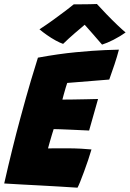

<svg xmlns="http://www.w3.org/2000/svg" viewBox="-34 -906 630 934"><path d="M343 7Q296.5 4 250.2 1.2Q204 -1.5 157.5 -4Q115 -6 71.8 -8.5Q28.5 -11 -13.5 -13.5Q6 -100 25.8 -179.8Q45.5 -259.5 64.5 -329.5Q93.5 -437 116.2 -513.5Q139 -590 150.5 -625.5Q251 -644 335.5 -652Q420 -660 475.2 -662.2Q530.5 -664.5 544.5 -664.5Q535 -628.5 523.2 -593.2Q511.5 -558 497.5 -519L293 -502.5Q290.5 -496 285.5 -479.2Q280.5 -462.5 275.8 -445.2Q271 -428 269.5 -421.5Q289 -421.5 321.8 -422Q354.5 -422.5 388 -423.2Q421.5 -424 443 -424.5L399.5 -271Q391.5 -271.5 367 -272.5Q342.5 -273.5 313 -275Q283.5 -276.5 259.2 -277.2Q235 -278 227 -278Q224.5 -270.5 218.8 -251.5Q213 -232.5 207.5 -213Q202 -193.5 199.5 -184Q205 -184.5 233.8 -184.5Q262.5 -184.5 293.5 -184.5Q328 -184.5 359.8 -182.8Q391.5 -181 411 -179Q404.5 -156.5 394.8 -127.5Q385 -98.5 374.5 -70Q364 -41.5 355.5 -20.5Q347 0.5 343 7ZM437.5 -886.5Q456.5 -865.5 483.8 -837.2Q511 -809 537 -784.2Q563 -759.5 577 -748Q548.5 -728 517.5 -712.2Q486.5 -696.5 462.5 -689Q440 -715.5 415.2 -743.5Q390.5 -771.5 378 -785.5Q361.5 -772 330.5 -745.2Q299.5 -718.5 273 -692.5Q258 -697.5 236.5 -709.2Q215 -721 194 -735.8Q173 -750.5 158 -763.5Q188.5 -783 223.5 -808.2Q258.5 -833.5 286.8 -855Q315 -876.5 325 -885Q334.5 -885 357 -885Q379.5 -885 402.8 -885.5Q426 -886 437.5 -886.5Z"/></svg>

Font: Grandstander ExtraBold
Style: Italic
Weight: 800
Italic angle: -15°
Designer: Tyler Finck
Foundry: Etcetera Type Co
Version: Version 1.200; ttfautohint (v1.8.3)